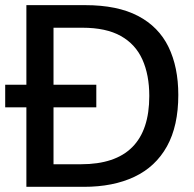

<svg xmlns="http://www.w3.org/2000/svg" viewBox="-25 -723 752 743"><path d="M77.1 0V-703.1H304.7Q429.2 -703.1 509 -661.4Q588.9 -619.6 627 -541.5Q665 -463.4 665 -355.5Q665 -235.8 621.1 -156.7Q577.1 -77.6 495.1 -38.8Q413.1 0 299.3 0ZM182.1 -87.4H288.6Q552.7 -87.4 552.7 -351.6Q552.7 -433.1 526.1 -492.4Q499.5 -551.8 442.6 -583.7Q385.7 -615.7 293.9 -615.7H182.1ZM-4.9 -307.6V-395H347.7V-307.6Z"/></svg>

Font: Schibsted Grotesk Medium
Style: Regular
Weight: 500
Designer: Bakken & Baeck AS, Henrik Kongsvoll
Foundry: Schibsted ASA
Version: Version 1.100;gftools[0.9.25]